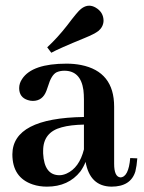

<svg xmlns="http://www.w3.org/2000/svg" viewBox="-20 -660 518 689"><path d="M379.9 9.8Q449.2 9.8 465.8 -44.9Q470.7 -64.5 472.7 -91.8L447.3 -92.8Q441.4 -24.4 412.1 -23.4Q389.6 -25.4 389.6 -72.3V-277.3Q389.6 -403.3 270.5 -426.8Q246.1 -431.6 218.8 -431.6Q95.7 -431.6 59.6 -377Q48.8 -361.3 48.8 -343.8Q48.8 -310.5 80.1 -300.8Q88.9 -297.9 97.7 -297.9Q132.8 -297.9 146.5 -334Q148.4 -338.9 152.3 -350.6Q164.1 -390.6 182.6 -400.4Q195.3 -406.2 210.9 -406.2Q269.5 -406.2 279.3 -336.9Q281.2 -321.3 281.2 -302.7V-240.2Q25.4 -236.3 24.4 -106.4Q24.4 -22.5 97.7 2Q121.1 9.8 148.4 9.8Q225.6 9.8 268.6 -44.9Q280.3 -61.5 287.1 -79.1Q302.7 8.8 379.9 9.8ZM193.4 -31.2Q138.7 -31.2 134.8 -109.4Q134.8 -114.3 134.8 -119.1Q134.8 -185.5 201.2 -203.1Q232.4 -211.9 281.2 -212.9V-124Q264.6 -57.6 218.8 -37.1Q205.1 -31.2 193.4 -31.2ZM333 -548.8Q350.6 -563.5 351.6 -585Q351.6 -616.2 323.2 -632.8Q311.5 -639.6 299.8 -639.6Q285.2 -639.6 270.5 -627.9Q258.8 -619.1 220.7 -568.4Q185.5 -523.4 149.4 -490.2L164.1 -470.7Q190.4 -485.4 283.2 -523.4Q319.3 -538.1 333 -548.8Z"/></svg>

Font: Abhaya Libre
Style: Bold
Weight: 700
Designer: Pushpananda Ekanayake, Sol Matas, Pathum Egodawatta
Foundry: Mooniak
Version: Version 1.050 ; ttfautohint (v1.6)